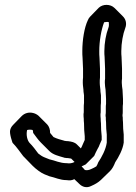

<svg xmlns="http://www.w3.org/2000/svg" viewBox="-20 -734 561 793"><path d="M288 -65C278 -60 268 -58 256 -60C227 -60 208 -71 184 -76L164 -84C156 -87 145 -94 138 -100C127 -115 115 -131 102 -144C93 -154 87 -176 92 -197C99 -199 108 -199 115 -197C116 -194 117 -189 117 -185C130 -168 137 -157 149 -145L184 -110C199 -95 221 -90 245 -83C246 -82 248 -82 250 -82C254 -81 258 -81 261 -81C265 -80 273 -79 274 -79ZM317 -47C323 -50 329 -52 334 -55L369 -90C374 -100 377 -109 383 -119C386 -124 390 -131 392 -138L400 -156V-171C398 -188 397 -205 397 -225C396 -232 396 -238 396 -243C395 -250 395 -257 395 -263C396 -267 396 -271 396 -276V-290C396 -295 396 -302 397 -309V-340C396 -346 396 -351 395 -355C395 -367 392 -379 392 -392C392 -399 392 -407 393 -414V-450C393 -464 391 -480 391 -495C390 -504 390 -513 390 -523C390 -564 398 -611 410 -642C416 -643 423 -644 429 -643C430 -635 431 -626 427 -617C418 -594 411 -556 411 -523C411 -514 411 -506 412 -499C412 -484 414 -465 414 -450V-409C413 -404 413 -398 413 -392C413 -381 415 -372 416 -363C416 -352 418 -336 418 -325V-305C417 -299 417 -294 417 -290V-274C417 -269 417 -264 416 -259C416 -256 416 -253 417 -249C417 -244 417 -237 418 -229C418 -210 419 -194 421 -178V-145C417 -116 400 -85 386 -64C384 -58 380 -50 378 -47C371 -43 365 -39 357 -36C347 -31 338 -30 330 -32C330 -33 329 -33 329 -34ZM287 6 308 26C320 38 338 44 357 34C373 27 385 20 397 9L398 8L434 -27C444 -37 450 -49 456 -64C470 -85 487 -116 491 -145V-178C489 -194 488 -210 488 -229C487 -237 487 -244 487 -249C486 -253 486 -256 486 -259C487 -264 487 -269 487 -274V-290C487 -294 487 -299 488 -305V-325C488 -336 486 -352 486 -363C485 -372 483 -381 483 -392C483 -398 483 -404 484 -409V-450C484 -465 482 -484 482 -499C481 -506 481 -514 481 -523C481 -556 488 -594 497 -617C505 -637 499 -655 488 -666L453 -701C436 -718 405 -718 388 -702L387 -701L352 -665C348 -661 345 -656 343 -651C328 -620 320 -568 320 -523C320 -513 320 -504 321 -495C321 -480 323 -464 323 -450V-414C322 -407 322 -399 322 -392C322 -379 325 -367 325 -355C326 -351 326 -346 327 -340V-309C326 -302 326 -295 326 -290V-276C326 -271 326 -267 325 -263C325 -257 325 -250 326 -243C326 -238 326 -232 327 -225C327 -205 328 -188 330 -171V-156L322 -138C320 -132 317 -127 314 -121L298 -137C288 -147 276 -149 261 -151C258 -151 254 -151 250 -152C248 -152 246 -152 245 -153C230 -157 215 -161 201 -168C199 -171 192 -179 187 -185C187 -200 183 -211 175 -220L174 -221L139 -256C133 -261 126 -265 118 -267C100 -272 82 -267 70 -255L69 -254L34 -218C28 -212 24 -205 22 -197C18 -181 32 -144 32 -144C48 -128 63 -106 76 -89L80 -85L115 -49C128 -36 149 -20 164 -14L184 -6C208 -1 227 10 256 10C268 12 277 11 287 6Z"/></svg>

Font: Dictator
Style: Chalk
Weight: 500
Version: Version MIL.1277